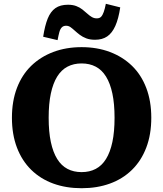

<svg xmlns="http://www.w3.org/2000/svg" viewBox="-20 -977 862 1014"><path d="M411 17Q329 17 261.5 -7.5Q194 -32 145 -80Q96 -128 69.5 -197.5Q43 -267 43 -355Q43 -443 69.5 -512.5Q96 -582 145 -629.5Q194 -677 261.5 -702.5Q329 -728 411 -728Q493 -728 560.5 -702.5Q628 -677 677 -629.5Q726 -582 752.5 -512.5Q779 -443 779 -355Q779 -267 752.5 -197.5Q726 -128 677 -80Q628 -32 560.5 -7.5Q493 17 411 17ZM411 -68Q453 -68 485.5 -85Q518 -102 540 -137.5Q562 -173 573.5 -227Q585 -281 585 -355Q585 -429 573.5 -483Q562 -537 540 -572.5Q518 -608 485.5 -625Q453 -642 411 -642Q369 -642 336.5 -625Q304 -608 282 -572.5Q260 -537 248.5 -483Q237 -429 237 -355Q237 -281 248.5 -227Q260 -173 282 -137.5Q304 -102 336.5 -85Q369 -68 411 -68ZM482 -767Q455 -767 435.5 -774.5Q416 -782 401.5 -793Q387 -804 375 -815Q363 -826 352.5 -833.5Q342 -841 329 -841Q315 -841 306.5 -832.5Q298 -824 293.5 -807.5Q289 -791 284 -765L208 -783Q217 -842 232 -879Q247 -916 272.5 -934Q298 -952 339 -952Q364 -952 382.5 -945Q401 -938 415 -927Q429 -916 441 -905Q453 -894 465 -887Q477 -880 491 -880Q506 -880 514 -888.5Q522 -897 528 -914Q534 -931 539 -957L615 -938Q606 -878 589 -840Q572 -802 546 -784.5Q520 -767 482 -767Z"/></svg>

Font: Roboto Serif
Style: Bold
Weight: 700
Designer: Greg Gazdowicz
Foundry: Commercial Type
Version: Version 1.008